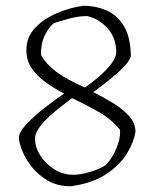

<svg xmlns="http://www.w3.org/2000/svg" viewBox="-20 -640 537 669"><path d="M226 9Q180 9 146 -11Q112 -31 90 -59.5Q68 -88 57 -116Q46 -144 46 -160Q46 -179 71 -206Q96 -233 132 -261.5Q168 -290 203 -314Q169 -332 139 -353.5Q109 -375 90.5 -402Q72 -429 72 -466Q72 -511 102.5 -543Q133 -575 179 -594.5Q225 -614 271 -620Q313 -620 350.5 -604Q388 -588 411.5 -549.5Q435 -511 436 -444Q431 -427 409.5 -405Q388 -383 359.5 -360.5Q331 -338 305 -319Q341 -301 374.5 -280.5Q408 -260 430 -235.5Q452 -211 452 -181Q447 -146 422.5 -105.5Q398 -65 349.5 -33Q301 -1 226 9ZM276 -335Q301 -352 326 -374Q351 -396 368 -418Q385 -440 385 -459Q385 -507 355.5 -540.5Q326 -574 284 -584Q252 -584 218.5 -574.5Q185 -565 167 -559Q146 -540 134 -512.5Q122 -485 123 -448Q142 -415 178 -388.5Q214 -362 276 -335ZM235 -31Q259 -31 290.5 -40Q322 -49 348 -64Q360 -76 372.5 -97Q385 -118 392.5 -142.5Q400 -167 398 -188Q369 -224 326.5 -248.5Q284 -273 231 -298Q215 -286 193 -269Q171 -252 150 -232.5Q129 -213 115.5 -193.5Q102 -174 102 -157Q102 -127 120.5 -98Q139 -69 169.5 -50Q200 -31 235 -31Z"/></svg>

Font: Labrada Light
Style: Regular
Weight: 300
Designer: Mercedes Jáuregui
Foundry: Omnibus-Type Team
Version: Version 1.000; ttfautohint (v1.8.4.7-5d5b)